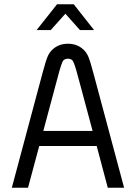

<svg xmlns="http://www.w3.org/2000/svg" viewBox="-20 -876 634 896"><path d="M246.1 -856H324.2L418.9 -735.8H353L285.2 -812L216.8 -735.8H150.9ZM296.9 -671.9Q340.8 -671.9 370.1 -644Q383.8 -631.3 392.3 -611.3Q400.9 -591.3 416 -534.2L559.1 0H482.9L431.2 -194.8H163.1L110.8 0H35.2L178.2 -534.2Q193.4 -591.3 201.9 -611.3Q210.4 -631.3 224.1 -644Q253.4 -671.9 296.9 -671.9ZM182.1 -265.1H412.1L344.2 -518.1Q326.7 -585.4 317.9 -594.2Q310.1 -602.1 296.9 -602.1Q283.7 -602.1 275.9 -594.2Q267.6 -585.9 250 -518.1Z"/></svg>

Font: Gidolinya
Style: Regular
Weight: 400
Version: Version 1.0.3